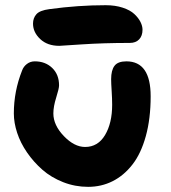

<svg xmlns="http://www.w3.org/2000/svg" viewBox="-20 -728 659 738"><path d="M208 -551.8Q162.1 -551.8 134.5 -577.9Q106.9 -604 106.9 -637.2Q106.9 -658.7 119.9 -673.3Q132.8 -688 169.9 -692.9Q280.3 -708 386.2 -708Q422.9 -708 451.7 -698.5Q480.5 -689 496.3 -674.1Q512.2 -659.2 520 -643.6Q527.8 -627.9 527.8 -613.8Q527.8 -590.3 514.9 -576.7Q502 -563 479 -563Q377.9 -563 294.7 -557.4Q211.4 -551.8 208 -551.8ZM318.8 -9.8Q268.6 -9.8 222.7 -27.8Q176.8 -45.9 143.1 -75.4Q109.4 -105 84 -141.8Q58.6 -178.7 45.9 -217.5Q33.2 -256.3 33.2 -292Q33.2 -377.4 64.9 -457Q70.3 -472.2 83.5 -482.2Q96.7 -492.2 113.8 -492.2Q154.3 -492.2 180.7 -466.8Q207 -441.4 207 -399.9Q207 -387.7 196 -353Q185.1 -318.4 185.1 -292Q185.1 -247.1 225.3 -205.1Q265.6 -163.1 307.1 -163.1Q356.4 -163.1 383.8 -209Q411.1 -254.9 411.1 -325.2Q411.1 -347.7 409.2 -377.9Q407.2 -408.2 407.2 -423.8Q407.2 -458 420.2 -475.1Q433.1 -492.2 465.8 -492.2Q559.1 -492.2 559.1 -357.9Q559.1 -272 540.5 -204.8Q522 -137.7 489 -95.5Q456.1 -53.2 412.8 -31.5Q369.6 -9.8 318.8 -9.8Z"/></svg>

Font: Shantell Sans Irregular
Style: Bold
Weight: 700
Designer: Stephen Nixon, Anya Danilova, Shantell Martin
Foundry: Arrow Type
Version: Version 1.006;[9816181b4]